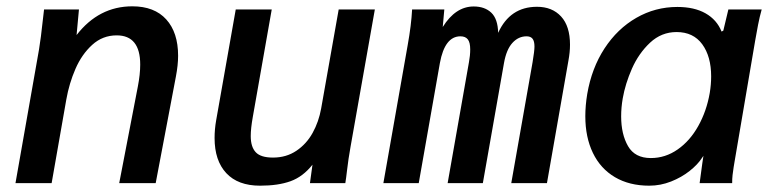

<svg xmlns="http://www.w3.org/2000/svg" viewBox="-20 -580 2440 608"><path d="M115.5 -515.5 119.5 -550H230L222.5 -469Q293 -560 399 -560Q469 -560 506.5 -518.5Q544 -477 544 -403.5Q544 -374 537 -337.5L473 0H357.5L416.5 -306Q424 -344.5 424 -375.5Q424 -468 349.5 -468Q305 -468 272 -438Q239 -408 219 -362Q199 -316 190 -265L143.5 0H29L103.5 -423Q109.5 -459 115.5 -515.5Z M659.5 -143Q659.5 -170.5 664.5 -199L726.5 -550H840.5L780.5 -209.5Q774 -173 774 -149Q774 -115 789.8 -98Q805.5 -81 844.5 -81Q886.5 -81 918.5 -102.5Q950.5 -124 970 -159.2Q989.5 -194.5 997 -236.5L1052.5 -550H1167L1090 -115Q1083 -76 1079 -41Q1076 -15 1073.5 0H961.5L969.5 -58.5Q939.5 -20.5 900.2 -6.2Q861 8 803.5 8Q733.5 8 696.5 -31.8Q659.5 -71.5 659.5 -143Z M1285 -550H1387L1382 -494.5Q1422.5 -559.5 1480 -559.5Q1515 -559.5 1535.8 -539.8Q1556.5 -520 1557.5 -476Q1595 -558.5 1680.5 -558.5Q1728.5 -558.5 1756.8 -527.8Q1785 -497 1785 -438.5Q1785 -414.5 1780 -388L1712 0H1599L1666.5 -383Q1672.5 -419 1672.5 -432.5Q1672.5 -449.5 1666.5 -457.2Q1660.5 -465 1647.5 -465Q1621.5 -465 1602.5 -444Q1583.5 -423 1576 -380.5L1509 0H1397.5L1465 -383Q1469 -404.5 1469 -423.5Q1469 -445.5 1461.5 -455.2Q1454 -465 1438 -465Q1388.5 -465 1373 -380.5L1306 0H1194L1271 -437Q1282.5 -501 1285 -550Z M1833.5 -212Q1833.5 -245.5 1839.5 -282Q1853.5 -364 1894.2 -426.5Q1935 -489 1995 -523.5Q2055 -558 2125 -558Q2178.5 -558 2214.2 -537.8Q2250 -517.5 2265 -480L2270.5 -483L2286.5 -550H2392Q2385.5 -527 2380.5 -501.2Q2375.5 -475.5 2371.5 -452L2306 -67.5Q2305.5 -63.5 2303.2 -50.5Q2301 -37.5 2299.8 -25.8Q2298.5 -14 2298.5 0H2195.5Q2195.5 -0.5 2204 -63L2207.5 -86.5L2203 -80Q2189.5 -59 2164 -38.8Q2138.5 -18.5 2105 -5.2Q2071.5 8 2036 8Q1973 8 1927.2 -19Q1881.5 -46 1857.5 -95.8Q1833.5 -145.5 1833.5 -212ZM2227.5 -285.5Q2232 -312.5 2232 -338Q2232 -401 2203.8 -439.8Q2175.5 -478.5 2122.5 -478.5Q2074.5 -478.5 2038.5 -444.8Q2002.5 -411 1981.2 -362.8Q1960 -314.5 1952 -268.5Q1947 -240 1947 -211.5Q1947 -155 1968.8 -117.2Q1990.5 -79.5 2041 -79.5Q2087 -79.5 2126 -106.8Q2165 -134 2191.2 -181Q2217.5 -228 2227.5 -285.5Z"/></svg>

Font: JuliaMono SemiBoldItalic
Style: Regular
Weight: 600
Italic angle: -9°
Monospace: yes
Designer: cormullion
Foundry: corm
Version: Version 0.049; ttfautohint (v1.8.4)